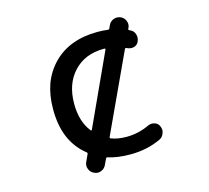

<svg xmlns="http://www.w3.org/2000/svg" viewBox="-119 -955 1237 1138"><g transform="rotate(-15 500.0 -386.5)"><path d="M322.3 37.1Q300.8 27.3 293 5.9Q289.1 -4.9 289.1 -14.6Q289.1 -26.4 294.9 -37.1L314.5 -80.1Q317.4 -86.9 311.5 -90.8Q251 -138.7 218.8 -210Q185.5 -285.2 185.5 -387.7Q185.5 -473.6 210 -542Q235.4 -610.4 285.6 -661.6Q335.9 -712.9 404.3 -738.3Q472.7 -763.7 557.6 -763.7Q590.8 -763.7 621.1 -759.8Q628.9 -758.8 631.8 -765.6L639.6 -783.2Q649.4 -804.7 670.9 -812.5Q681.6 -816.4 691.4 -816.4Q703.1 -816.4 713.9 -811.5Q735.4 -801.8 743.2 -780.3Q747.1 -770.5 747.1 -760.7Q747.1 -749 741.2 -737.3L739.3 -734.4Q736.3 -727.5 743.2 -724.6Q746.1 -723.6 749 -721.7Q769.5 -712.9 776.4 -690.4Q779.3 -680.7 779.3 -671.9Q779.3 -659.2 773.4 -646.5Q765.6 -627.9 745.1 -621.1Q737.3 -619.1 728.5 -619.1Q717.8 -619.1 706.1 -624Q703.1 -626 700.2 -627Q693.4 -629.9 689.5 -624L466.8 -143.6Q463.9 -136.7 470.7 -133.8Q510.7 -118.2 562.5 -118.2Q564.5 -118.2 567.4 -118.2Q637.7 -118.2 706.1 -150.4Q716.8 -155.3 728.5 -155.3Q736.3 -155.3 745.1 -152.3Q765.6 -146.5 773.4 -127Q779.3 -115.2 779.3 -102.5Q779.3 -92.8 775.4 -84Q768.6 -61.5 748 -51.8Q663.1 -11.7 561.5 -11.7Q559.6 -11.7 557.6 -11.7Q481.4 -11.7 422.9 -30.3Q416 -32.2 413.1 -25.4L396.5 9.8Q386.7 31.2 365.2 39.1Q355.5 43 345.7 43Q334 43 322.3 37.1ZM567.4 -657.2Q453.1 -657.2 383.8 -583.5Q314.5 -509.8 314.5 -387.7Q314.5 -278.3 368.2 -210.9Q369.1 -209 372.1 -209Q372.1 -209 372.1 -209Q375 -210 376 -211.9L577.1 -650.4Q578.1 -652.3 577.1 -654.8Q576.2 -657.2 573.2 -657.2Z"/></g></svg>

Font: Rounded Mgen+ 1m medium
Style: Regular
Weight: 500
Designer: [Source Han Sans]
Ryoko NISHIZUKA  (kana & ideographs); Paul D. Hunt (Latin, Greek & Cyrillic); Wenlong ZHANG  (bopomofo
Version: Version 1.059.20150602